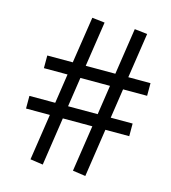

<svg xmlns="http://www.w3.org/2000/svg" viewBox="-108 -812 803 902"><g transform="rotate(15 293.0 -361.0)"><path d="M183 2 121 -7 155 -232H39V-293.5H164.5L186 -437H71V-498.5H195L229.5 -724.5L291 -717.5L258 -498.5H402L436 -724.5L498 -717.5L465 -498.5H573V-437H456L434.5 -293.5H541V-232H425L390 2L327.5 -7L361.5 -232H218ZM227 -293.5H371L392.5 -437H248.5Z"/></g></svg>

Font: Public Sans Medium
Style: Italic
Weight: 500
Italic angle: -8°
Designer: The Public Sans project authors (U.S. Web Design System). Libre Franklin designed by Pablo Impallari and Rodrigo Fuenzal
Version: Version 1.007; ttfautohint (v1.8.1) -l 8 -r 50 -G 200 -x 14 